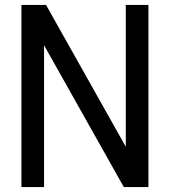

<svg xmlns="http://www.w3.org/2000/svg" viewBox="-20 -760 690 780"><path d="M67 0V-740H167L512 -126.5H491V-740H583V0H483L138 -613.5H159V0Z"/></svg>

Font: Encode Sans SC Condensed Medium
Style: Regular
Weight: 500
Width: 3
Designer: Multiple Designers
Foundry: Impallari Type
Version: Version 3.002